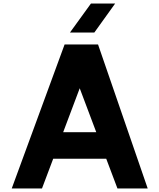

<svg xmlns="http://www.w3.org/2000/svg" viewBox="-20 -1059 896 1079"><path d="M531 -809 810 0H640L577 -167H279L216 0H46L343 -809ZM335 -316H521L428 -563ZM627 -1039 510 -876H373L491 -1039Z"/></svg>

Font: Neutral Face
Style: Bold
Weight: 700
Designer: Vadym Aksieiev
Version: Version 1.039;Fontself Maker 3.5.7